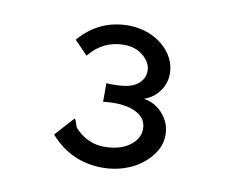

<svg xmlns="http://www.w3.org/2000/svg" viewBox="-53 -702 606 514"><g transform="rotate(10 250.0 -444.5)"><path d="M258 -638Q285 -638 309 -629.5Q333 -621 351 -606Q369 -591 379 -571.5Q389 -552 389 -530Q389 -503 373 -481.5Q357 -460 332 -452Q364 -447 385 -422.5Q406 -398 406 -366Q406 -342 393.5 -321.5Q381 -301 360.5 -285Q340 -269 312.5 -260Q285 -251 255 -251Q169 -251 112 -316L159 -368Q163 -363 165.5 -353.5Q168 -344 173 -340Q206 -307 249 -307Q292 -307 318 -326Q344 -345 344 -372Q344 -398 320.5 -412.5Q297 -427 256 -427Q248 -427 241 -426.5Q234 -426 226 -425V-476Q231 -475 236 -475Q241 -475 246 -475Q291 -475 310 -490Q329 -505 329 -527Q329 -549 308 -567Q287 -585 255 -585Q198 -585 161 -539L125 -576Q178 -638 258 -638Z"/></g></svg>

Font: Inconsolata
Style: Regular
Weight: 400
Designer: Raph Levien, Kirill Tkachev
Foundry: Cyreal
Version: Version 1.013